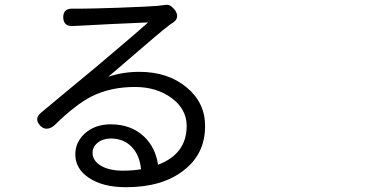

<svg xmlns="http://www.w3.org/2000/svg" viewBox="-20 -742 1540 793"><path d="M500 31.2Q404.3 31.2 346.7 -7.8Q291 -44.9 291 -104.5Q291 -155.3 331.1 -191.4Q373 -228.5 437.5 -228.5Q521.5 -228.5 575.2 -177.7Q622.1 -132.8 632.8 -61.5Q751 -106.4 751 -221.7Q751 -291 689 -336.9Q627 -382.8 537.1 -382.8Q436.5 -382.8 358.4 -343.8Q293 -310.5 209 -228.5Q194.3 -213.9 178.7 -210.9Q161.1 -208 147.5 -221.7Q118.2 -251 150.4 -277.3Q188.5 -308.6 272.5 -378.9Q349.6 -442.4 374 -462.9Q387.7 -474.6 424.8 -505.9Q556.6 -617.2 591.8 -649.4Q426.8 -642.6 306.6 -635.7Q302.7 -635.7 295.4 -635.3Q288.1 -634.8 284.2 -634.8Q242.2 -630.9 241.2 -669.9Q240.2 -709 284.2 -706.1Q295.9 -706.1 307.6 -706.1Q349.6 -706.1 468.8 -710Q596.7 -714.8 630.9 -717.8Q639.6 -718.8 654.3 -720.7Q660.2 -721.7 663.1 -721.7Q682.6 -725.6 701.2 -702.1Q712.9 -687.5 711.4 -672.9Q710 -658.2 694.3 -648.4Q682.6 -641.6 673.8 -633.8Q643.6 -611.3 519.5 -503.9Q453.1 -446.3 426.8 -424.8Q487.3 -445.3 555.7 -445.3Q672.9 -445.3 750 -381.8Q827.1 -318.4 827.1 -221.7Q827.1 -105.5 738.3 -38.1Q650.4 31.2 500 31.2ZM487.3 -37.1Q529.3 -37.1 562.5 -43Q556.6 -101.6 524.4 -134.8Q491.2 -169.9 437.5 -169.9Q405.3 -169.9 383.8 -152.8Q362.3 -135.7 362.3 -111.3Q362.3 -77.1 398.4 -56.6Q432.6 -37.1 487.3 -37.1Z"/></svg>

Font: Bpmf GenSen Rounded R
Style: R
Weight: 400
Foundry: But Ko
Version: Version 1.320